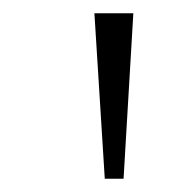

<svg xmlns="http://www.w3.org/2000/svg" viewBox="-20 -727 267 289"><path d="M122.1 -707H180.7L166 -458H137.7Z"/></svg>

Font: Pretendard GOV ExtraLight
Style: Regular
Weight: 200
Designer: Base glyphs from Inter by Rasmus Andersson; Hangeul glyphs from Noto Sans CJK(Source Han Sans) by Jang Soo-young and Kan
Foundry: Kil Hyung-jin
Version: Version 1.309